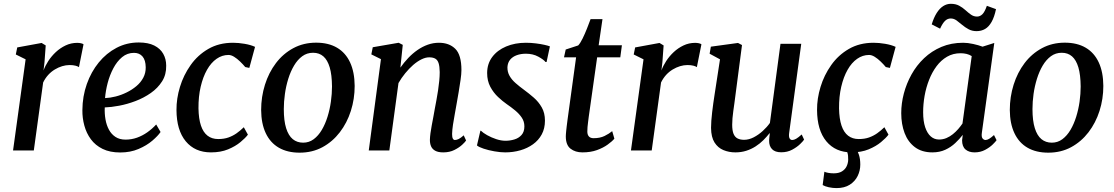

<svg xmlns="http://www.w3.org/2000/svg" viewBox="-20 -790 5851 1008"><path d="M48.5 0 114.5 -478.5 63 -504 70.5 -541 198.5 -564.5 220 -551.5 213.5 -462.5 208.5 -420Q217 -444 233.5 -469.5Q250 -495 273 -516.5Q296 -538 324.5 -551.5Q353 -565 385.5 -565Q395.5 -565 404.8 -563Q414 -561 418.5 -557.5L394.5 -437.5Q389.5 -441.5 376.8 -445Q364 -448.5 345 -448.5Q326 -448.5 306.2 -442.5Q286.5 -436.5 267.8 -425.2Q249 -414 233.2 -396.8Q217.5 -379.5 206.5 -357L157.5 0Z M823 -97Q809.5 -77 779.8 -51.5Q750 -26 707.2 -7.8Q664.5 10.5 611.5 10.5Q557 10.5 518.8 -8.2Q480.5 -27 457 -59Q433.5 -91 422.8 -130.8Q412 -170.5 412.5 -211.5Q413 -284.5 435.8 -348.8Q458.5 -413 498.5 -462Q538.5 -511 592 -539Q645.5 -567 708.5 -567Q758 -567 789.8 -551Q821.5 -535 837 -507.5Q852.5 -480 852.5 -445.5Q853.5 -398.5 831 -363Q808.5 -327.5 771.8 -301.8Q735 -276 691.5 -259.5Q648 -243 605.5 -235Q563 -227 530 -226Q528.5 -193.5 533.8 -163.2Q539 -133 552 -109Q565 -85 586.5 -71Q608 -57 639 -57Q670.5 -57 699.2 -67.2Q728 -77.5 753.5 -95.5Q779 -113.5 800 -136.5ZM683.5 -512.5Q648 -512.5 621 -490Q594 -467.5 575 -431.5Q556 -395.5 545.2 -354.2Q534.5 -313 531.5 -275Q558 -276 587.5 -283.5Q617 -291 645 -304.8Q673 -318.5 696 -337.8Q719 -357 732.2 -382Q745.5 -407 745 -437Q744.5 -474.5 728.2 -493.5Q712 -512.5 683.5 -512.5Z M1087.5 10Q1003.5 10 955.2 -48.2Q907 -106.5 906.5 -212.5Q906 -272 924.8 -333.8Q943.5 -395.5 980.8 -448.2Q1018 -501 1073.8 -533.2Q1129.5 -565.5 1203.5 -565.5Q1231.5 -565.5 1264 -560Q1296.5 -554.5 1319 -544L1289 -433.5L1267.5 -438Q1255.5 -452.5 1240.2 -467.2Q1225 -482 1209.2 -491.8Q1193.5 -501.5 1179.5 -501.5Q1146 -501.5 1117 -481.2Q1088 -461 1066.8 -423.5Q1045.5 -386 1033.5 -334.5Q1021.5 -283 1022 -221Q1023 -166 1035 -130.5Q1047 -95 1069.8 -77.5Q1092.5 -60 1125.5 -60Q1156 -60 1179.2 -68.2Q1202.5 -76.5 1222 -90.2Q1241.5 -104 1260 -122L1281.5 -83Q1268.5 -65.5 1242.2 -43.8Q1216 -22 1177.5 -6Q1139 10 1087.5 10Z M1639.5 -566Q1704.5 -566 1749.5 -539.5Q1794.5 -513 1818 -462.2Q1841.5 -411.5 1842 -339Q1842 -270.5 1822 -207.8Q1802 -145 1764 -95.5Q1726 -46 1672.8 -17.2Q1619.5 11.5 1553 11.5Q1489 11.5 1444 -14.5Q1399 -40.5 1375.2 -90.8Q1351.5 -141 1351 -212.5Q1351 -281.5 1371 -345.2Q1391 -409 1428.8 -458.8Q1466.5 -508.5 1520 -537.2Q1573.5 -566 1639.5 -566ZM1623.5 -513Q1591.5 -513 1566.8 -494.8Q1542 -476.5 1523.8 -445.8Q1505.5 -415 1493.5 -376.5Q1481.5 -338 1475.8 -297Q1470 -256 1470 -217.5Q1470 -156 1482.2 -117Q1494.5 -78 1517 -59.5Q1539.5 -41 1571.5 -41Q1602.5 -41 1627 -59.2Q1651.5 -77.5 1669.5 -108Q1687.5 -138.5 1699.5 -177Q1711.5 -215.5 1717.2 -256.5Q1723 -297.5 1723 -336Q1722.5 -397.5 1711 -436.2Q1699.5 -475 1677.8 -494Q1656 -513 1623.5 -513Z M2082 -435Q2101 -462 2123.5 -485.8Q2146 -509.5 2172 -527.5Q2198 -545.5 2226.2 -555.5Q2254.5 -565.5 2284.5 -565.5Q2338 -565.5 2370.2 -533.8Q2402.5 -502 2402.5 -422Q2402.5 -401.5 2398 -370.8Q2393.5 -340 2388 -306.8Q2382.5 -273.5 2377.5 -246.5Q2373 -221 2367.8 -192.2Q2362.5 -163.5 2358.2 -135.8Q2354 -108 2353.5 -86.5Q2353.5 -69.5 2357.5 -62.2Q2361.5 -55 2368 -55Q2377.5 -55 2388.5 -60.5Q2399.5 -66 2414.5 -79.5L2427 -52.5Q2423 -45.5 2407 -30.5Q2391 -15.5 2365.8 -2.8Q2340.5 10 2307 10Q2280.5 10 2265 1.5Q2249.5 -7 2243 -22.2Q2236.5 -37.5 2237 -57.5Q2237.5 -72 2240 -91.2Q2242.5 -110.5 2246.8 -132.5Q2251 -154.5 2255.2 -177Q2259.5 -199.5 2263 -220.5Q2267 -241.5 2271.5 -265.8Q2276 -290 2279.8 -315.2Q2283.5 -340.5 2286 -365Q2288.5 -389.5 2288.5 -411.5Q2288 -442 2282.5 -458.8Q2277 -475.5 2265 -482.2Q2253 -489 2233 -489Q2214 -489 2192.2 -478.2Q2170.5 -467.5 2149 -448.8Q2127.5 -430 2107.5 -405.5Q2087.5 -381 2072 -354L2024 0H1916L1980 -479.5L1929.5 -504.5L1937 -542L2073 -565.5L2094.5 -554.5Z M2849.5 -464.5H2844Q2834.5 -477 2806.2 -492.5Q2778 -508 2741 -508Q2714.5 -508 2693 -500.2Q2671.5 -492.5 2658.5 -477Q2645.5 -461.5 2644 -437.5Q2643.5 -412.5 2655 -392Q2666.5 -371.5 2686.8 -353.8Q2707 -336 2731 -318.5Q2757 -299.5 2782.2 -277.5Q2807.5 -255.5 2824.2 -226.2Q2841 -197 2841 -156.5Q2841 -115.5 2824.2 -84.5Q2807.5 -53.5 2778.2 -32.5Q2749 -11.5 2711.5 -0.8Q2674 10 2632 10Q2607 10 2575.8 4.5Q2544.5 -1 2519 -9.5Q2493.5 -18 2484 -26.5L2502 -103.5H2505Q2516 -92.5 2537.8 -80.2Q2559.5 -68 2585.2 -59.5Q2611 -51 2634 -51Q2657.5 -51 2680.2 -57.8Q2703 -64.5 2718 -81.2Q2733 -98 2733 -126.5Q2733 -152 2719.5 -172.2Q2706 -192.5 2684.5 -210.2Q2663 -228 2639.5 -244Q2618.5 -258.5 2594.8 -280.8Q2571 -303 2554.2 -334.2Q2537.5 -365.5 2537.5 -406.5Q2537.5 -455 2564.2 -490.8Q2591 -526.5 2637.2 -546Q2683.5 -565.5 2741 -565.5Q2767.5 -565.5 2793.2 -562.2Q2819 -559 2838.8 -554.5Q2858.5 -550 2867 -546.5Z M3071 -177.5Q3069 -160.5 3067.2 -147.5Q3065.5 -134.5 3064.5 -123.2Q3063.5 -112 3063.5 -99.5Q3063.5 -82.5 3071.8 -73.5Q3080 -64.5 3096.5 -64.5Q3130 -64.5 3154 -76.2Q3178 -88 3194 -101.5L3205.5 -62Q3193.5 -47.5 3170.2 -30.8Q3147 -14 3114 -2Q3081 10 3037.5 10Q3000.5 10 2975.5 -9.2Q2950.5 -28.5 2950.5 -74Q2950.5 -79 2951 -85.8Q2951.5 -92.5 2952.5 -102.8Q2953.5 -113 2955.2 -127Q2957 -141 2959.5 -161L3004.5 -489H2941L2950 -530L3015.5 -551.5Q3026.5 -563 3038.5 -587.5Q3050.5 -612 3061.5 -639.8Q3072.5 -667.5 3080.5 -689.5H3143L3123 -552.5H3245L3236.5 -489H3115Z M3292.5 0 3358.5 -478.5 3307 -504 3314.5 -541 3442.5 -564.5 3464 -551.5 3457.5 -462.5 3452.5 -420Q3461 -444 3477.5 -469.5Q3494 -495 3517 -516.5Q3540 -538 3568.5 -551.5Q3597 -565 3629.5 -565Q3639.5 -565 3648.8 -563Q3658 -561 3662.5 -557.5L3638.5 -437.5Q3633.5 -441.5 3620.8 -445Q3608 -448.5 3589 -448.5Q3570 -448.5 3550.2 -442.5Q3530.5 -436.5 3511.8 -425.2Q3493 -414 3477.2 -396.8Q3461.5 -379.5 3450.5 -357L3401.5 0Z M3840.5 10Q3807 10 3778 -2Q3749 -14 3731.2 -42Q3713.5 -70 3713 -118.5Q3713 -135.5 3714.5 -156.5Q3716 -177.5 3718.8 -201Q3721.5 -224.5 3724.8 -248Q3728 -271.5 3731.5 -293L3760 -478.5L3705.5 -508L3712 -545L3854.5 -564.5L3875.5 -553.5L3841 -289.5Q3838.5 -268.5 3835.5 -247.5Q3832.5 -226.5 3829.8 -206.8Q3827 -187 3825.5 -169Q3824 -151 3824 -135.5Q3824 -104.5 3831.2 -87.2Q3838.5 -70 3852.5 -63Q3866.5 -56 3886.5 -56Q3911.5 -56 3936.8 -69Q3962 -82 3984.2 -102.2Q4006.5 -122.5 4022 -144.5L4077.5 -560H4186.5L4123 -91.5Q4120.5 -72.5 4125.2 -63.8Q4130 -55 4139 -55Q4148.5 -55 4159.8 -61.5Q4171 -68 4189 -84L4201.5 -57Q4197 -49.5 4180.5 -33.5Q4164 -17.5 4138.8 -4Q4113.5 9.5 4081.5 9.5Q4049 9.5 4033.2 -7Q4017.5 -23.5 4018 -51Q4018 -53 4018.2 -57.5Q4018.5 -62 4019 -67.5Q4019.5 -73 4020.2 -78.8Q4021 -84.5 4021.5 -89.5L4020 -90.5Q4005.5 -72 3987.5 -54Q3969.5 -36 3947 -21.5Q3924.5 -7 3898 1.5Q3871.5 10 3840.5 10Z M4450.5 10Q4366.5 10 4318.2 -48.2Q4270 -106.5 4269.5 -212.5Q4269 -272 4287.8 -333.8Q4306.5 -395.5 4343.8 -448.2Q4381 -501 4436.8 -533.2Q4492.5 -565.5 4566.5 -565.5Q4594.5 -565.5 4627 -560Q4659.5 -554.5 4682 -544L4652 -433.5L4630.5 -438Q4618.5 -452.5 4603.2 -467.2Q4588 -482 4572.2 -491.8Q4556.5 -501.5 4542.5 -501.5Q4509 -501.5 4480 -481.2Q4451 -461 4429.8 -423.5Q4408.5 -386 4396.5 -334.5Q4384.5 -283 4385 -221Q4386 -166 4398 -130.5Q4410 -95 4432.8 -77.5Q4455.5 -60 4488.5 -60Q4519 -60 4542.2 -68.2Q4565.5 -76.5 4585 -90.2Q4604.5 -104 4623 -122L4644.5 -83Q4631.5 -65.5 4605.2 -43.8Q4579 -22 4540.5 -6Q4502 10 4450.5 10ZM4371.5 197.5Q4351.5 197.5 4331 193Q4310.5 188.5 4299 181.5L4308 111.5Q4314.5 115 4328.2 117.5Q4342 120 4357 120Q4383.5 120 4400.2 109.8Q4417 99.5 4424.8 83Q4432.5 66.5 4433 49Q4433.5 26 4429.2 12.5Q4425 -1 4421 -12.5L4447.5 -14.5L4473 -12.5Q4482.5 1.5 4489.5 23Q4496.5 44.5 4496.5 74Q4496.5 105.5 4482.8 133.8Q4469 162 4441.2 179.8Q4413.5 197.5 4371.5 197.5Z M5135 -95Q5131.5 -72 5138.2 -63.5Q5145 -55 5154 -55Q5162.5 -55 5173 -61.2Q5183.5 -67.5 5198.5 -81L5212 -54Q5207.5 -47 5191.8 -31.5Q5176 -16 5151.5 -3Q5127 10 5096.5 10Q5067 10 5049 -5.2Q5031 -20.5 5031 -53.5L5034.5 -82Q5017.5 -60 4995 -38.8Q4972.5 -17.5 4942.8 -3.8Q4913 10 4875 10Q4820 10 4783.5 -17.2Q4747 -44.5 4729.2 -91.2Q4711.5 -138 4711.5 -196Q4711.5 -247 4725.2 -299.2Q4739 -351.5 4765.5 -399.2Q4792 -447 4831.5 -484.5Q4871 -522 4922.5 -543.8Q4974 -565.5 5036.5 -565.5Q5060.5 -565.5 5089 -559.2Q5117.5 -553 5138.5 -545L5200 -564.5ZM5081.5 -495.5Q5069 -503.5 5054.2 -507Q5039.5 -510.5 5023 -510.5Q4983.5 -510.5 4952 -492.2Q4920.5 -474 4897 -442.5Q4873.5 -411 4857.8 -371Q4842 -331 4834.2 -287.2Q4826.5 -243.5 4826.5 -201Q4826.5 -154 4837.2 -122Q4848 -90 4866.5 -73.8Q4885 -57.5 4910 -57.5Q4930.5 -57.5 4948.8 -65.2Q4967 -73 4982.5 -85.5Q4998 -98 5010.8 -112.8Q5023.5 -127.5 5033 -141.5ZM4871.5 -662Q4882.5 -698 4897.8 -722Q4913 -746 4931.8 -758Q4950.5 -770 4972 -770Q4997.5 -770 5015.8 -760Q5034 -750 5048.5 -736.8Q5063 -723.5 5077.5 -713.2Q5092 -703 5109.5 -703Q5125 -703 5137.5 -715.2Q5150 -727.5 5161 -759.5L5209 -742Q5200.5 -701 5186 -675.2Q5171.5 -649.5 5151.8 -638Q5132 -626.5 5107 -626.5Q5083.5 -626.5 5065 -636.5Q5046.5 -646.5 5031.2 -659.5Q5016 -672.5 5001.8 -682.8Q4987.5 -693 4971.5 -693Q4954.5 -693 4941.5 -680.5Q4928.5 -668 4915.5 -639.5Z M5570 -566Q5635 -566 5680 -539.5Q5725 -513 5748.5 -462.2Q5772 -411.5 5772.5 -339Q5772.5 -270.5 5752.5 -207.8Q5732.5 -145 5694.5 -95.5Q5656.5 -46 5603.2 -17.2Q5550 11.5 5483.5 11.5Q5419.5 11.5 5374.5 -14.5Q5329.5 -40.5 5305.8 -90.8Q5282 -141 5281.5 -212.5Q5281.5 -281.5 5301.5 -345.2Q5321.5 -409 5359.2 -458.8Q5397 -508.5 5450.5 -537.2Q5504 -566 5570 -566ZM5554 -513Q5522 -513 5497.2 -494.8Q5472.5 -476.5 5454.2 -445.8Q5436 -415 5424 -376.5Q5412 -338 5406.2 -297Q5400.5 -256 5400.5 -217.5Q5400.5 -156 5412.8 -117Q5425 -78 5447.5 -59.5Q5470 -41 5502 -41Q5533 -41 5557.5 -59.2Q5582 -77.5 5600 -108Q5618 -138.5 5630 -177Q5642 -215.5 5647.8 -256.5Q5653.5 -297.5 5653.5 -336Q5653 -397.5 5641.5 -436.2Q5630 -475 5608.2 -494Q5586.5 -513 5554 -513Z"/></svg>

Font: Merriweather 24pt Medium
Style: Italic
Weight: 500
Italic angle: -7.8°
Version: Version 2.101